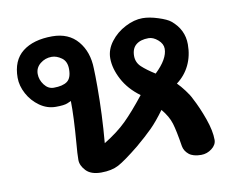

<svg xmlns="http://www.w3.org/2000/svg" viewBox="-58 -533 753 611"><g transform="rotate(-10 318.0 -227.5)"><path d="M596 -37Q596 -21 580.5 -9Q565 3 546 3Q520 3 506.5 -8Q493 -19 490 -35Q482 -86 474.5 -110.5Q467 -135 446 -160Q422 -127 401.5 -106.5Q381 -86 349 -59Q302 -21 279.5 -9Q257 3 223 3Q190 3 174 -14Q158 -31 158 -49Q158 -69 161 -102Q168 -188 167 -238Q165 -237 154.5 -232.5Q144 -228 117 -228Q89 -228 65 -245Q41 -262 27 -288Q13 -314 13 -340Q13 -396 48 -423.5Q83 -451 144 -451Q197 -451 226.5 -416Q256 -381 257 -327Q258 -307 258 -268Q258 -178 250 -87Q294 -114 322.5 -142Q351 -170 389 -218Q352 -245 333 -281Q314 -317 314 -350Q314 -378 333 -403Q352 -428 381 -443Q410 -458 437 -458Q459 -458 487 -449Q515 -440 526 -431Q565 -399 565 -351Q565 -314 550.5 -284Q536 -254 509 -234Q520 -223 532.5 -206.5Q545 -190 551 -177Q568 -145 582 -105.5Q596 -66 596 -37ZM448 -277Q490 -317 490 -350Q490 -366 475 -379Q460 -392 445 -392Q419 -392 404.5 -380Q390 -368 390 -344Q390 -323 405.5 -308.5Q421 -294 448 -277ZM179 -339Q179 -364 163 -375.5Q147 -387 131 -387Q110 -387 94 -374Q78 -361 78 -341Q78 -322 90.5 -305.5Q103 -289 121 -289Q150 -289 164.5 -299.5Q179 -310 179 -339Z"/></g></svg>

Font: Itim
Style: Regular
Weight: 400
Designer: Suppakit Chalermlarp
Version: Version 1.002g